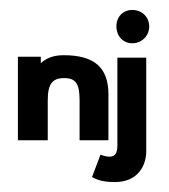

<svg xmlns="http://www.w3.org/2000/svg" viewBox="-20 -282 339 386"><path d="M76 0V-80C76 -113 85 -125 109 -125C133 -125 140 -113 140 -80V0H198V-92C198 -147 169 -171 108 -171C87 -171 73 -165 62 -155V-168H16V0ZM216 -166V11C216 26 211 33 200 33C192 33 182 29 182 29L165 74C173 78 183 84 211 84C258 84 274 50 274 22V-166ZM246 -262C227 -262 214 -248 214 -229C214 -210 227 -195 246 -195C265 -195 280 -210 280 -229C280 -248 265 -262 246 -262Z"/></svg>

Font: Hussar Tani
Style: Dwa
Weight: 700
Foundry: Cannot Into Space Fonts
Version: Version 0.92